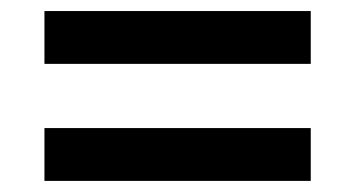

<svg xmlns="http://www.w3.org/2000/svg" viewBox="-20 -493 640 346"><path d="M60.1 -377.9V-473.1H540V-377.9ZM60.1 -167V-262.2H540V-167Z"/></svg>

Font: TASA Orbiter Text Medium
Style: Regular
Weight: 500
Designer: Weizhong Zhang
Version: Version 1.000;Glyphs 3.1.2 (3151)